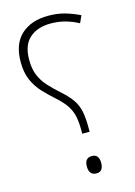

<svg xmlns="http://www.w3.org/2000/svg" viewBox="-113 -784 600 854"><g transform="rotate(-15 187.0 -357.5)"><path d="M207 -178V-194Q207 -233 201 -259.5Q195 -286 180.5 -308Q166 -330 139 -355Q106 -384 80.5 -411.5Q55 -439 40 -473.5Q25 -508 25 -556Q25 -640 71.5 -682Q118 -724 196 -724Q237 -724 271 -714.5Q305 -705 340 -688L325 -655Q295 -671 264 -679.5Q233 -688 198 -688Q137 -688 100.5 -656Q64 -624 64 -556Q64 -515 76 -485.5Q88 -456 110.5 -431Q133 -406 166 -377Q196 -350 212.5 -325.5Q229 -301 235 -271Q241 -241 241 -197V-178ZM223 9Q189 9 189 -32Q189 -71 222 -71Q240 -71 247.5 -60Q255 -49 255 -31Q255 -13 247.5 -2Q240 9 223 9Z"/></g></svg>

Font: Noto Sans Arabic UI SmCn XLt
Style: Regular
Weight: 200
Width: 4
Designer: Monotype Design Team, Nadine Chahine and Nizar Qandah
Foundry: Monotype Imaging Inc.
Version: Version 2.010; ttfautohint (v1.8.4.7-5d5b)